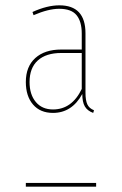

<svg xmlns="http://www.w3.org/2000/svg" viewBox="-20 -701 457 721"><path d="M287 -515V-575Q287 -620 267.5 -644Q248 -668 202 -668Q162 -668 106 -644L102 -656Q157 -681 203 -681Q301 -681 301 -576V-353Q301 -324 308 -309Q315 -294 333 -287L330 -277Q308 -285 298.5 -301.5Q289 -318 289 -348Q250 -277 179 -277Q131 -277 104 -308.5Q77 -340 77 -393Q77 -451 112.5 -483Q148 -515 210 -515ZM287 -367V-502H210Q153 -502 122 -474Q91 -446 91 -393Q91 -346 114.5 -318Q138 -290 179 -290Q250 -290 287 -367ZM341 -14V0H77V-14Z"/></svg>

Font: Fira Sans Compressed Hair
Style: Regular
Weight: 100
Width: 1
Designer: bBox Type GmbH & Carrois Corporate GbR & Edenspiekermann AG
Foundry: bBox Type GmbH & Carrois Corporate GbR & Edenspiekermann AG
Version: Version 4.301